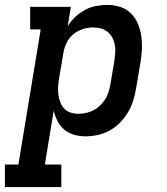

<svg xmlns="http://www.w3.org/2000/svg" viewBox="-62 -548 682 783"><path d="M-42 215V123H13L104 -428H61V-520H227L214 -441Q227 -462 245 -479Q263 -496 284.5 -507.5Q306 -519 329.5 -523.5Q353 -528 376 -528Q403 -528 429 -519.5Q455 -511 473 -492.5Q491 -474 501 -449.5Q511 -425 514.5 -398.5Q518 -372 516.5 -344Q515 -316 510 -288L493 -188Q489 -163 481.5 -138.5Q474 -114 460.5 -91Q447 -68 428 -48.5Q409 -29 385.5 -16Q362 -3 336.5 2.5Q311 8 286 8Q262 8 239.5 1.5Q217 -5 200 -19.5Q183 -34 172.5 -54.5Q162 -75 157 -97L121 123H188V215ZM258 -84Q274 -84 289.5 -87.5Q305 -91 319.5 -98.5Q334 -106 346 -117.5Q358 -129 367 -143Q376 -157 380.5 -172.5Q385 -188 388 -203L405 -303Q407 -319 408 -335.5Q409 -352 406 -367Q403 -382 395.5 -395.5Q388 -409 376 -418.5Q364 -428 349 -432Q334 -436 317 -436Q317 -436 317 -436Q317 -436 317 -436Q296 -436 274.5 -429Q253 -422 235.5 -407Q218 -392 208.5 -371Q199 -350 196 -329L179 -229Q176 -212 175 -195.5Q174 -179 176 -163Q178 -147 183.5 -132Q189 -117 199.5 -105.5Q210 -94 225.5 -89Q241 -84 258 -84Z"/></svg>

Font: Iosevka Etoile SmBdObl
Style: Regular
Weight: 600
Italic angle: -9°
Designer: Belleve Invis
Foundry: Belleve Invis
Version: Version 15.5.2; ttfautohint (v1.8.4)